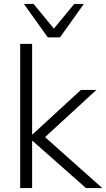

<svg xmlns="http://www.w3.org/2000/svg" viewBox="-20 -960 542 980"><path d="M83 0V-736H144V-274H146L393 -501H472L188 -240L191 -277L502 0H419L146 -241H144V0ZM224 -769 102 -940H151L255 -814L359 -940H408L286 -769Z"/></svg>

Font: Mulish ExtraLight Light
Style: Regular
Weight: 300
Version: Version 3.603